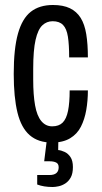

<svg xmlns="http://www.w3.org/2000/svg" viewBox="-20 -559 407 769"><path d="M188 12Q133 12 99 -17.5Q65 -47 50 -108Q35 -169 35 -263Q35 -364 52 -424.5Q69 -485 103.5 -512Q138 -539 192 -539Q233 -539 260 -526Q287 -513 303 -487.5Q319 -462 325.5 -422Q332 -382 332 -329H257Q257 -380 252 -412Q247 -444 232.5 -459Q218 -474 191 -474Q167 -474 149.5 -457.5Q132 -441 122.5 -399.5Q113 -358 113 -283V-240Q113 -179 120.5 -137Q128 -95 145.5 -74Q163 -53 189 -53Q216 -53 231 -68Q246 -83 252.5 -115Q259 -147 259 -197H332Q332 -156 325.5 -118.5Q319 -81 304 -51.5Q289 -22 260.5 -5Q232 12 188 12ZM191 190Q173 190 157.5 187.5Q142 185 129 180V142H178Q197 142 206 134Q215 126 215 111Q215 97 205 92Q195 87 179 87H157L170 -18H214L213 42Q225 43 239 49.5Q253 56 262.5 70.5Q272 85 272 110Q272 136 263.5 151.5Q255 167 242 175.5Q229 184 215 187Q201 190 191 190Z"/></svg>

Font: Archivo ExtraCondensed
Style: Regular
Weight: 400
Width: 2
Designer: Hector Gatti
Foundry: Omnibus-Type
Version: Version 2.001